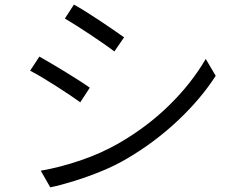

<svg xmlns="http://www.w3.org/2000/svg" viewBox="-20 -784 1040 828"><path d="M298.8 -764.2Q320.8 -752 351.1 -733.2Q381.3 -714.4 413.1 -693.1Q444.8 -671.9 471.9 -653.3Q499 -634.8 515.1 -623L473.1 -562Q455.6 -575.7 428.2 -594.7Q400.9 -613.8 370.1 -634.3Q339.4 -654.8 310.3 -673.1Q281.2 -691.4 259.8 -704.1ZM155.8 -47.9Q237.8 -62 326.4 -92Q415 -122.1 490.2 -165Q614.3 -236.3 710.2 -330.6Q806.2 -424.8 867.2 -529.8L910.2 -457Q846.2 -357.4 746.8 -263.9Q647.5 -170.4 527.8 -100.1Q477.5 -70.3 418.5 -46.1Q359.4 -22 301.5 -3.9Q243.7 14.2 196.8 23.9ZM149.9 -540Q171.4 -527.8 201.7 -510Q231.9 -492.2 264.2 -472.4Q296.4 -452.6 323.7 -435.1Q351.1 -417.5 367.2 -405.8L326.2 -342.8Q308.1 -356 280.5 -374.5Q252.9 -393.1 221.9 -412.8Q190.9 -432.6 161.6 -450.2Q132.3 -467.8 109.9 -479Z"/></svg>

Font: Shanggu Mono N
Style: Regular
Weight: 350
Designer: GuiWonder
Version: Version 1.021